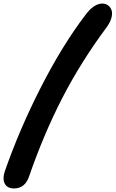

<svg xmlns="http://www.w3.org/2000/svg" viewBox="-78 -828 650 1079"><path d="M1 231Q-36.6 231 -50.8 204.8Q-64.9 178.7 -51.8 137.2Q30.8 -100.6 151.4 -336.7Q272 -572.8 399.9 -741.2Q448.7 -808.1 498 -808.1Q516.6 -807.6 530.3 -797.1Q543.9 -786.6 549.3 -769.5Q554.7 -752.4 548.1 -727.5Q541.5 -702.6 522 -675.8Q375.5 -478.5 271.5 -276.1Q167.5 -73.7 85.9 162.1Q63 231 1 231Z"/></svg>

Font: Shantell Sans Irregular Bouncy
Style: Italic
Weight: 600
Italic angle: -11.31°
Designer: Stephen Nixon, Anya Danilova, Shantell Martin
Foundry: Arrow Type
Version: Version 1.006;[9816181b4]